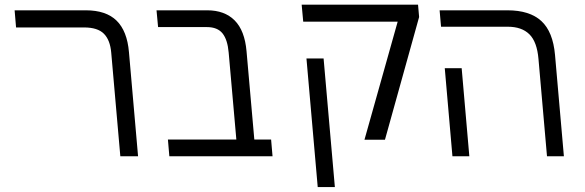

<svg xmlns="http://www.w3.org/2000/svg" viewBox="-20 -652 2440 801"><path d="M330.5 -537.5H47L41 -609H338Q422.5 -609 466.5 -565.8Q510.5 -522.5 518 -434.5L556 0H482L444 -432.5Q439.5 -485 413.5 -511.2Q387.5 -537.5 330.5 -537.5Z M843 -539H639.5L633 -609H844.5Q917 -609 959 -566.8Q1001 -524.5 1008.5 -438.5L1041 -70H1111L1117 0H686.5L680.5 -70H966L934 -432.5Q929.5 -486 908.5 -512.5Q887.5 -539 843 -539Z M1639 -561.5H1245L1238.5 -632.5H1724L1728.5 -581L1586 -69H1500.5ZM1258.5 -408H1330L1377 128.5H1305.5Z M2098.5 -540.5H1820L1814 -609H2097Q2190 -609 2238.5 -564.2Q2287 -519.5 2295.5 -422.5L2332.5 0H2262L2226.5 -405.5Q2220.5 -477.5 2188.5 -509Q2156.5 -540.5 2098.5 -540.5ZM1835.5 -367.5H1906L1938 0H1867.5Z"/></svg>

Font: JuliaMono Light
Style: Italic
Weight: 300
Italic angle: -9°
Monospace: yes
Designer: cormullion
Foundry: corm
Version: Version 0.054; ttfautohint (v1.8.4)